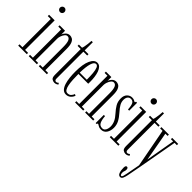

<svg xmlns="http://www.w3.org/2000/svg" viewBox="-46 -1384 2304 2304"><g transform="rotate(45 1105.5 -232.5)"><path d="M89.5 -638.5Q73 -638.5 61.8 -649.8Q50.5 -661 50.5 -677Q50.5 -693 61.8 -704.5Q73 -716 89.5 -716Q105 -716 116 -704.5Q127 -693 127 -677Q127 -661 116 -649.8Q105 -638.5 89.5 -638.5ZM18.5 0V-22H68.5V-501.5H18.5V-523.5H113.5V-22H164V0Z M197.5 0V-22H245.5V-501.5H197.5V-523.5H290V-458.5Q296 -482 318.2 -504.5Q340.5 -527 372.5 -527Q391.5 -527 411.2 -516.5Q431 -506 444.2 -474.8Q457.5 -443.5 457.5 -380.5V-22H504.5V0H368V-22H412.5V-368.5Q412.5 -438.5 398.8 -469Q385 -499.5 357 -499.5Q338.5 -499.5 323.5 -480.8Q308.5 -462 299.5 -436.8Q290.5 -411.5 290.5 -391.5V-22H335V0Z M639 9Q616.5 9 597.2 -4.8Q578 -18.5 578 -65V-501.5H524.5V-523.5H578Q583 -533 587.5 -555.5Q592 -578 595.5 -606.2Q599 -634.5 600.5 -662H623V-523.5H688V-501.5H623V-46Q623 -26.5 630.5 -19.8Q638 -13 646 -13Q657 -13 665.5 -18.5Q674 -24 678.5 -28.5L691 -12Q683 -3.5 669.2 2.8Q655.5 9 639 9Z M837 11Q803 11 780.8 -13.2Q758.5 -37.5 746 -77.5Q733.5 -117.5 728.5 -165.8Q723.5 -214 723.5 -262.5Q723.5 -391.5 755 -459.2Q786.5 -527 836 -527Q865 -527 884.2 -507Q903.5 -487 915 -454.5Q926.5 -422 931.5 -383.2Q936.5 -344.5 936.5 -307Q936.5 -297.5 936.5 -288.5Q936.5 -279.5 936 -270.5H770Q770 -222 772.5 -176Q775 -130 782 -93.2Q789 -56.5 803 -34.8Q817 -13 840.5 -13Q871 -13 888 -31.8Q905 -50.5 911 -70.5L930.5 -61Q921.5 -32 896.8 -10.5Q872 11 837 11ZM836 -505.5Q806 -505.5 788.8 -450Q771.5 -394.5 770 -292.5H890Q890 -353 885.8 -401.2Q881.5 -449.5 869.8 -477.5Q858 -505.5 836 -505.5Z M983.5 0V-22H1031.5V-501.5H983.5V-523.5H1076V-458.5Q1082 -482 1104.2 -504.5Q1126.5 -527 1158.5 -527Q1177.5 -527 1197.2 -516.5Q1217 -506 1230.2 -474.8Q1243.5 -443.5 1243.5 -380.5V-22H1290.5V0H1154V-22H1198.5V-368.5Q1198.5 -438.5 1184.8 -469Q1171 -499.5 1143 -499.5Q1124.5 -499.5 1109.5 -480.8Q1094.5 -462 1085.5 -436.8Q1076.5 -411.5 1076.5 -391.5V-22H1121V0Z M1433 11Q1410 11 1396 4.8Q1382 -1.5 1373.5 -7.8Q1365 -14 1359 -14Q1351 -14 1350 0H1333V-138.5H1353.5Q1358 -76 1374.8 -43.5Q1391.5 -11 1432 -11Q1453.5 -11 1466.2 -24.2Q1479 -37.5 1484.5 -57.5Q1490 -77.5 1490 -97Q1490 -136 1473.2 -172.8Q1456.5 -209.5 1418.5 -251Q1384.5 -288 1360.5 -328.2Q1336.5 -368.5 1336.5 -422.5Q1336.5 -472.5 1363.5 -499.8Q1390.5 -527 1427 -527Q1453.5 -527 1466.8 -518.2Q1480 -509.5 1487 -509.5Q1493 -509.5 1494 -523.5H1512.5V-389.5H1492Q1487.5 -456.5 1473 -480.8Q1458.5 -505 1428 -505Q1401.5 -505 1386.5 -485.8Q1371.5 -466.5 1371.5 -432Q1371.5 -396.5 1389.5 -364.5Q1407.5 -332.5 1441.5 -295Q1485 -246.5 1506.8 -204.8Q1528.5 -163 1528.5 -115.5Q1528.5 -61.5 1503.5 -25.2Q1478.5 11 1433 11Z M1643 -638.5Q1626.5 -638.5 1615.2 -649.8Q1604 -661 1604 -677Q1604 -693 1615.2 -704.5Q1626.5 -716 1643 -716Q1658.5 -716 1669.5 -704.5Q1680.5 -693 1680.5 -677Q1680.5 -661 1669.5 -649.8Q1658.5 -638.5 1643 -638.5ZM1572 0V-22H1622V-501.5H1572V-523.5H1667V-22H1717.5V0Z M1847 9Q1824.5 9 1805.2 -4.8Q1786 -18.5 1786 -65V-501.5H1732.5V-523.5H1786Q1791 -533 1795.5 -555.5Q1800 -578 1803.5 -606.2Q1807 -634.5 1808.5 -662H1831V-523.5H1896V-501.5H1831V-46Q1831 -26.5 1838.5 -19.8Q1846 -13 1854 -13Q1865 -13 1873.5 -18.5Q1882 -24 1886.5 -28.5L1899 -12Q1891 -3.5 1877.2 2.8Q1863.5 9 1847 9Z M1998 251Q1971.5 251 1959.8 220.2Q1948 189.5 1948 142Q1948 104 1969 104Q1981 104 1985.8 113.2Q1990.5 122.5 1990.5 136Q1990.5 151.5 1985 164Q1979.5 176.5 1979.5 193Q1979.5 210 1984.2 221.2Q1989 232.5 1998.5 232.5Q2010 232.5 2016.2 210.8Q2022.5 189 2027 163.5L2059.5 -10L1966.5 -501.5H1925.5V-523.5H2052.5V-501.5H2014.5L2081.5 -129.5L2146 -501.5H2108V-523.5H2210V-501.5H2170.5L2079.5 3.5L2048 169Q2041 204.5 2030.2 227.8Q2019.5 251 1998 251Z"/></g></svg>

Font: Imbue 50pt ExtraLight
Style: Regular
Weight: 200
Designer: Tyler Finck
Foundry: Etcetera Type Company
Version: Version 1.102; ttfautohint (v1.8.3)